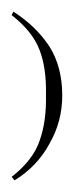

<svg xmlns="http://www.w3.org/2000/svg" viewBox="-49 135 127 330"><path d="M-24 445Q15 421 36 382Q58 344 58 299Q58 250 36 215Q13 180 -26 155L-29 161Q7 189 19 221Q31 252 30 298Q31 344 19 377Q8 410 -29 439Z"/></svg>

Font: Bravura Text
Style: Regular
Weight: 400
Designer: Daniel Spreadbury et al.
Foundry: Steinberg Media Technologies GmbH
Version: Version 1.393